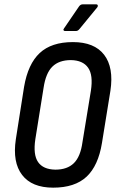

<svg xmlns="http://www.w3.org/2000/svg" viewBox="-20 -857 537 885"><path d="M225 8Q127 8 82 -50.5Q37 -109 53 -215L91 -457Q109 -562 163 -612.5Q217 -663 316 -663Q415 -663 460 -604.5Q505 -546 489 -439L450 -198Q433 -93 379 -42.5Q325 8 225 8ZM235 -75Q290 -75 320.5 -105Q351 -135 360 -201L399 -439Q410 -511 386 -545Q362 -579 307 -580Q252 -580 221.5 -550Q191 -520 181 -453L143 -216Q132 -144 155.5 -110Q179 -76 235 -75ZM280 -714Q275 -714 273 -717.5Q271 -721 275 -726L344 -827Q351 -837 361 -837H424Q429 -837 430.5 -833Q432 -829 429 -824L347 -724Q343 -719 339 -716.5Q335 -714 329 -714Z"/></svg>

Font: Sofia Sans Condensed SemiBold
Style: Italic
Weight: 600
Italic angle: -9°
Version: Version 4.100